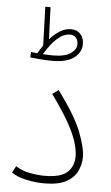

<svg xmlns="http://www.w3.org/2000/svg" viewBox="-57 -872 531 915"><g transform="rotate(5 208.0 -414.5)"><path d="M33 -33 50 -65Q78 -46 116.5 -38.5Q155 -31 189 -31Q265 -31 296.5 -59.5Q328 -88 328 -137Q328 -162 317.5 -199.5Q307 -237 277 -291.5Q247 -346 191 -423L220 -444Q304 -331 333.5 -256Q363 -181 363 -135Q363 -102 348 -69.5Q333 -37 295.5 -16Q258 5 190 5Q147 5 103.5 -4.5Q60 -14 33 -33ZM176 -580Q154 -580 121.5 -582.5Q89 -585 72 -587L73 -613Q81 -612 89 -611.5Q97 -611 104 -610Q115 -631 128 -649L122 -834H147L153 -681Q175 -706 200.5 -722Q226 -738 254 -738Q283 -738 299.5 -719.5Q316 -701 316 -671Q316 -633 281.5 -606.5Q247 -580 176 -580ZM251 -712Q226 -712 203.5 -695.5Q181 -679 162 -654.5Q143 -630 130 -608Q143 -607 155.5 -606.5Q168 -606 178 -606Q235 -606 262.5 -625Q290 -644 290 -669Q290 -688 280 -700Q270 -712 251 -712Z"/></g></svg>

Font: Noto Sans Arabic UI XLt
Style: Regular
Weight: 200
Designer: Monotype Design Team, Nadine Chahine and Nizar Qandah
Foundry: Monotype Imaging Inc.
Version: Version 2.010; ttfautohint (v1.8.4.7-5d5b)